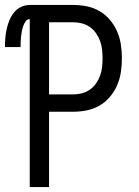

<svg xmlns="http://www.w3.org/2000/svg" viewBox="-40 -755 560 775"><path d="M80 0V-678Q69 -678 63 -668.5Q57 -659 53.5 -649Q50 -639 48 -628.5Q46 -618 45 -607.5Q44 -597 43.5 -586.5Q43 -576 43 -565H-20Q-20 -583 -18.5 -601.5Q-17 -620 -13 -638Q-9 -656 -2 -673Q5 -690 16.5 -704.5Q28 -719 45 -727Q62 -735 80 -735H256Q283 -735 310.5 -729.5Q338 -724 362 -710Q386 -696 404 -674.5Q422 -653 433 -627.5Q444 -602 448 -574.5Q452 -547 452 -520Q452 -492 448 -464.5Q444 -437 433 -411.5Q422 -386 404 -364.5Q386 -343 362 -329Q338 -315 310.5 -309.5Q283 -304 256 -304H158V0ZM158 -374H256Q274 -374 291 -378.5Q308 -383 322.5 -393Q337 -403 347.5 -418Q358 -433 364 -449.5Q370 -466 372 -484Q374 -502 374 -520Q374 -537 372 -555Q370 -573 364 -589.5Q358 -606 347.5 -621Q337 -636 322.5 -646Q308 -656 291 -660.5Q274 -665 256 -665H158Z"/></svg>

Font: Iosevka SS04
Style: Regular
Weight: 400
Monospace: yes
Designer: Belleve Invis
Foundry: Belleve Invis
Version: Version 19.0.0; ttfautohint (v1.8.4)